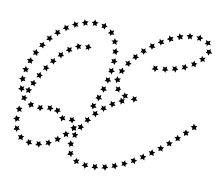

<svg xmlns="http://www.w3.org/2000/svg" viewBox="-82 -682 1098 951"><g transform="rotate(10 467.5 -206.0)"><path d="M316 -56 305 -51 302 -39 294 -48H282L289 -57L285 -68L296 -65L304 -73L305 -61ZM267 -49H254L246 -39L243 -51L232 -59L243 -62L248 -73L252 -65L262 -69L259 -58ZM222 -72 214 -82 202 -84 211 -93 210 -104 220 -99 231 -103 228 -93 236 -87 225 -84ZM199 -95 188 -89 186 -78 178 -87 166 -85 172 -95 167 -106 179 -104 186 -112 188 -100ZM150 -85 139 -82 134 -71 128 -81 116 -82 124 -91 122 -102 132 -97 141 -104V-92ZM100 -86 88 -87 80 -78 77 -90 67 -96 78 -101 81 -112 88 -104 98 -107 94 -96ZM55 -107 44 -114 33 -110 37 -122 31 -133 43 -131 51 -139 52 -128 63 -126 54 -119ZM26 -148 20 -159 8 -161 17 -169 16 -182 26 -175 37 -179 34 -168 42 -161 31 -159ZM17 -197 15 -209 4 -214 15 -220 17 -232 25 -223 36 -224 31 -215 37 -205 25 -206ZM21 -247V-259L11 -266L23 -269L27 -281L33 -270H45L38 -261L41 -250L30 -254ZM33 -295 35 -307 26 -315 38 -317 44 -327 49 -317 60 -315 52 -306 54 -295 44 -300ZM52 -340 55 -352 47 -361 59 -362 66 -372 70 -360 81 -357 72 -350 73 -338 63 -345ZM75 -384 80 -395 73 -405 85 -404 93 -413 96 -402 106 -397 96 -391V-380L87 -387ZM104 -424 109 -435 104 -446 116 -443 125 -452 126 -440 136 -434 125 -429 124 -418 116 -426ZM137 -461 144 -471 140 -482 151 -479 161 -486 160 -474 170 -467 159 -464 155 -452 148 -462ZM174 -494 182 -503 180 -514 191 -509 201 -515 199 -503 207 -495 196 -493 192 -483 186 -493ZM215 -521 225 -528V-540L234 -533L246 -537L242 -526L249 -516L237 -517L231 -507L227 -518ZM261 -541 272 -546 273 -558 282 -550 294 -551 288 -541 293 -530 282 -533 274 -524 272 -536ZM309 -551 321 -555 325 -566 332 -556 344 -554 336 -546 338 -534 328 -539 319 -533V-545ZM359 -551 372 -550 380 -559 382 -547 393 -541 382 -537 379 -525 372 -533 362 -530 366 -541ZM405 -531 416 -525 428 -529 424 -517 431 -507 419 -508 411 -499 409 -509 398 -511 407 -519ZM437 -492 444 -482H456L448 -472L451 -460L440 -466L430 -460L432 -471L422 -477L434 -481ZM453 -445 457 -433 468 -430 459 -423V-411L449 -418L438 -415L442 -425L435 -434L447 -435ZM457 -395 460 -384 470 -379 460 -373 458 -361 450 -370 438 -368 444 -378 438 -388 450 -387ZM455 -346 456 -334 466 -328 455 -324 452 -312 445 -321H433L439 -330L435 -341L446 -338ZM447 -297V-285L457 -278L445 -275L441 -264L435 -274H423L430 -283L426 -294L438 -290ZM435 -249 434 -237 443 -230 432 -227 427 -216 421 -227 409 -228 417 -236 414 -248 425 -243ZM420 -203 418 -191 427 -182 415 -181 409 -170 404 -181 393 -183 401 -191 399 -202 410 -197ZM402 -157 399 -145 407 -136 395 -135 389 -125 385 -136 373 -139 382 -146 381 -158 391 -152ZM328 -29 323 -18 328 -8 316 -9 308 -1 306 -13 296 -18 306 -23 308 -35 316 -27ZM297 9 290 19 294 31 283 27 273 35V23L263 16L275 12L277 1L285 10ZM261 43 253 53 256 64 245 59 234 65 236 54 227 45 238 44 243 33 249 43ZM220 72 211 79V92L201 84L189 88L194 77L187 67L198 68L204 58L208 69ZM174 91 163 96 160 107 152 98H140L147 89L144 77L154 81L162 74L164 85ZM125 96 112 98 106 108 101 96 90 92 100 86V74L109 81L118 76L116 88ZM76 85 64 81 53 86 55 74 47 64H59L65 55L69 64H79L72 74ZM39 50 32 41 20 40 27 30 25 18 36 24 46 18 44 29 53 35 42 39ZM24 3 21 -9 10 -14 20 -20 22 -32 30 -24 42 -26 37 -15 43 -6 31 -7ZM25 -47 24 -59 14 -66 25 -70 28 -81 35 -72H47L40 -63L45 -52L34 -55ZM50 -149 52 -161 43 -170 55 -171 61 -182 66 -171 77 -169 69 -161 71 -150 60 -155ZM66 -189 69 -200 61 -210H73L80 -220L84 -209L95 -206L86 -199L87 -187L77 -194ZM88 -233 92 -244 85 -254H97L104 -264L107 -252L118 -248L109 -242V-230L99 -237ZM113 -276 118 -287 111 -297 123 -296 131 -305 133 -293 144 -289 134 -283V-271L125 -279ZM141 -316 146 -327 141 -337 153 -335 161 -344 163 -332 173 -327 163 -322 161 -310 153 -319ZM172 -354 179 -364 174 -376 186 -372 195 -380 196 -368 205 -361 194 -358 192 -346 184 -355ZM208 -389 216 -398 213 -410 224 -405 235 -411 233 -399 241 -391 230 -389 226 -378 220 -388ZM249 -417 259 -424 260 -436 269 -429 281 -431 275 -420 281 -410 270 -412 264 -402 260 -414ZM297 -431 309 -433 316 -443 321 -431 332 -425 321 -420 319 -409 313 -416 303 -411 306 -423ZM904 -133 915 -134 909 -124 914 -113 902 -116 893 -109 892 -121 882 -127 893 -131 896 -143ZM869 -99H881L874 -90L878 -78L867 -82L858 -74L857 -86L848 -93L859 -97L862 -108ZM833 -65H845L838 -56L842 -45L831 -48L821 -41L822 -53L812 -60L823 -63L826 -75ZM797 -32H809L802 -23L805 -12L794 -16L784 -9L785 -21L775 -28L787 -31L790 -42ZM759 -1H771L764 9L767 20L756 16L746 22L747 10L737 3L749 0L753 -11ZM721 29 732 30 724 38 727 50 716 45 706 51 707 39 699 31 710 29 715 18ZM681 57 692 58 684 67 686 79 675 73 665 78 667 67 658 58 670 57 675 46ZM639 83 651 85 642 93 643 105 633 99 622 103 625 92 617 83 629 82 634 72ZM596 106 608 109 598 116 599 128 589 121 578 125 582 114 574 104 586 105 592 95ZM552 126 563 130 553 136 552 148 543 140 531 143 536 132 530 122 542 123 549 114ZM506 140 516 146 506 151 503 163 495 154 483 155 490 145 485 134 496 137 504 129ZM458 149 468 156 456 159 453 171 446 161 434 160 441 151 438 140 449 144 458 137ZM410 151 418 159 407 161 401 171 396 160 384 158 393 150 392 138 402 145 412 139ZM363 142 369 152 357 150 347 158V146L337 138L348 136L353 125L358 133L369 131ZM327 114 326 126 317 117 305 118 311 107 309 95 319 100 330 94 328 105 337 109ZM316 70 308 79 306 67 295 61 306 56 309 44 317 54 328 53 322 62 328 72ZM325 24 315 30 317 18 308 9 320 7 326 -3 330 8 342 10 333 18 336 29ZM345 -20 334 -16 338 -28 330 -37H343L350 -47L353 -35L364 -31L354 -25L355 -13ZM372 -61 360 -58 365 -69 359 -80 371 -78 379 -87 381 -75 392 -69 381 -64 380 -53ZM403 -98 391 -97 397 -107 393 -118 404 -115 414 -123V-111L424 -105L413 -101L411 -89ZM438 -132H426L433 -141L430 -153L441 -148L451 -155L450 -143L459 -135L448 -133L444 -122ZM476 -161 465 -162 473 -171 471 -183 482 -177 493 -182 490 -171 498 -162 487 -161 482 -150ZM519 -185 507 -188 517 -195V-207L527 -200L538 -203L534 -192L540 -182L529 -183L522 -173ZM592 -214 601 -206 589 -204 584 -193 579 -204 567 -206 576 -214 574 -226 584 -220 594 -226ZM545 -220 552 -210 539 -211 531 -202 529 -214 518 -220 529 -224 531 -236 538 -228 549 -231ZM504 -242 505 -230 495 -237 483 -234 488 -246 483 -258 494 -254 504 -261V-251L513 -249ZM489 -283 481 -274 478 -286 468 -292 479 -297 482 -309 489 -299 501 -300 495 -291 500 -282ZM499 -329 488 -323 490 -335 483 -345H494L501 -356L505 -344L516 -341L507 -334L509 -323ZM522 -371 510 -368 515 -379 508 -390 520 -388 528 -397 530 -386 541 -381 531 -375V-364ZM551 -410 539 -408 545 -419 540 -429 552 -427 560 -435 561 -423 572 -417 561 -413 559 -401ZM584 -445H573L579 -454L575 -466L587 -462L596 -469V-457L606 -450L595 -447L592 -436ZM621 -477 609 -478 617 -487 614 -498 625 -494 635 -500 634 -488 643 -480 632 -478 627 -467ZM661 -505 649 -507 658 -515 656 -527 666 -521 677 -527 675 -515 683 -506 671 -505 666 -495ZM703 -529 691 -532 701 -540 700 -552 710 -545 722 -549 718 -537 725 -528H713L707 -518ZM747 -548 736 -553 747 -559 748 -571 757 -563 769 -565 763 -554 769 -544 758 -546 750 -537ZM794 -560 784 -567 795 -571 799 -582 806 -573H818L810 -563L814 -552L803 -556L795 -549ZM842 -563 833 -571 846 -573 852 -583 856 -572 868 -568 858 -561 859 -549 850 -556 840 -551ZM887 -550 882 -561 895 -557 906 -562 904 -550 911 -539 899 -541 891 -532 890 -541H879ZM906 -514 914 -522 915 -510 925 -501 913 -498 907 -487 902 -498 891 -500 899 -507 894 -515ZM885 -472 897 -475 891 -464 896 -453 885 -456 875 -448V-460L865 -467L876 -470L877 -481ZM850 -440 862 -439 854 -431 856 -419 845 -424 834 -419 837 -430 829 -439 840 -440 844 -451ZM808 -416 820 -413 810 -406V-394L801 -401L789 -397L794 -409L787 -418H798L805 -427ZM763 -399 774 -394 764 -388 762 -376 754 -385 742 -383 747 -393 742 -404 754 -402 761 -410ZM716 -388 726 -381 715 -377 712 -366 705 -375H693L700 -384L696 -395L707 -392L716 -399ZM668 -382 677 -375 666 -372 661 -361 655 -371 643 -372 651 -381 649 -393 659 -388 669 -394Z"/></g></svg>

Font: Santa christmas start
Style: Regular
Weight: 400
Designer: MUHAMMAD YONI
Version: Version 001.000